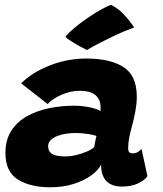

<svg xmlns="http://www.w3.org/2000/svg" viewBox="-20 -784 688 812"><path d="M192.5 8Q107.5 8 55.2 -25Q3 -58 3 -136.5Q3 -192.5 27.8 -231Q52.5 -269.5 94.5 -292.8Q136.5 -316 188.2 -326.5Q240 -337 295 -337Q318.5 -337 341.2 -333.5Q364 -330 381.8 -324.5Q399.5 -319 405.5 -313.5Q406 -320.5 405.2 -335.8Q404.5 -351 399.5 -360.5Q391 -380 371 -390Q351 -400 316 -400Q291 -400 264.5 -392Q238 -384 216 -371Q194 -358 181.5 -344L69.5 -431.5Q116 -478 190.5 -507.2Q265 -536.5 345 -536.5Q445.5 -536.5 502 -500.5Q558.5 -464.5 558.5 -375Q558.5 -347.5 553 -316.5Q547.5 -285.5 539.5 -255.5Q532 -229.5 527 -204.2Q522 -179 522 -158.5Q522 -144.5 526.8 -140Q531.5 -135.5 540 -135.5Q552.5 -135.5 562 -140.5Q571.5 -145.5 578.5 -154.5L603.5 -39Q592.5 -22 564.2 -8.5Q536 5 495.5 5Q452.5 5 430 -18.2Q407.5 -41.5 407.5 -87.5Q396 -64 365.5 -42Q335 -20 291 -6Q247 8 192.5 8ZM256.5 -122.5Q277.5 -122.5 301.8 -128.2Q326 -134 347 -143Q368 -152 378.5 -162Q380 -173 382.8 -186.8Q385.5 -200.5 388 -209Q379 -213 353 -217.2Q327 -221.5 299 -221.5Q280 -221.5 259.8 -218.5Q239.5 -215.5 222.2 -208.8Q205 -202 194.2 -191.2Q183.5 -180.5 183.5 -166Q183.5 -143.5 200.2 -133Q217 -122.5 256.5 -122.5ZM449.5 -763.5Q476.5 -750 496.8 -729.8Q517 -709.5 530.2 -692Q543.5 -674.5 547.5 -668Q527 -660.5 503 -650.5Q479 -640.5 455 -628.8Q431 -617 409.5 -606.2Q388 -595.5 371.8 -586.5Q355.5 -577.5 348 -572.5Q343.5 -574.5 330.8 -581Q318 -587.5 303 -596.2Q288 -605 274.8 -613.8Q261.5 -622.5 256.5 -628.5Q270.5 -646 296.5 -667.5Q322.5 -689 352.2 -709.2Q382 -729.5 408.5 -744.2Q435 -759 449.5 -763.5Z"/></svg>

Font: Grandstander Thin ExtraBold
Style: Italic
Weight: 800
Italic angle: -15°
Version: Version 1.200